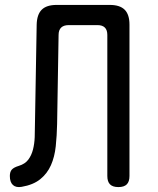

<svg xmlns="http://www.w3.org/2000/svg" viewBox="-20 -750 640 780"><path d="M129 -650Q130 -691 149.5 -710.5Q169 -730 210 -730H426Q467 -730 486.5 -710.5Q506 -691 506 -650V-35Q506 -12 495 -1Q484 10 461 10Q438 10 427 -1Q416 -12 416 -35V-608Q416 -628 406 -638Q396 -648 376 -648H259Q239 -648 228.5 -638Q218 -628 218 -608L212 -246Q211 -199 206.5 -156Q202 -113 187 -79Q172 -45 143.5 -22Q115 1 68 9Q45 13 32.5 1.5Q20 -10 20 -35Q20 -52 28 -61Q36 -70 56 -76Q82 -84 95 -101.5Q108 -119 114 -142.5Q120 -166 121 -193Q122 -220 122 -246Z"/></svg>

Font: Maple Mono NF CN
Style: Regular
Weight: 400
Monospace: yes
Designer: subframe7536
Version: Version 7.000